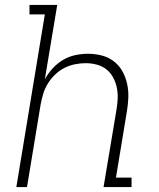

<svg xmlns="http://www.w3.org/2000/svg" viewBox="-20 -755 640 775"><path d="M46 0 161 -697H99V-735H211L161 -435Q174 -459 193 -479.5Q212 -500 235 -513.5Q258 -527 284 -532.5Q310 -538 335 -538Q364 -538 391 -531Q418 -524 439.5 -507.5Q461 -491 474 -467.5Q487 -444 493 -417Q499 -390 498 -361.5Q497 -333 492 -304L448 -38H511V0H398L450 -311Q454 -334 455 -357Q456 -380 451.5 -401.5Q447 -423 436.5 -442.5Q426 -462 409.5 -475Q393 -488 371 -494Q349 -500 326 -500Q304 -500 282 -495.5Q260 -491 239.5 -480.5Q219 -470 202 -453.5Q185 -437 173 -417.5Q161 -398 154.5 -376.5Q148 -355 144 -333L89 0Z"/></svg>

Font: Iosevka Curly Slab XLtEx
Style: Italic
Weight: 200
Width: 7
Italic angle: -9°
Monospace: yes
Designer: Belleve Invis
Foundry: Belleve Invis
Version: Version 11.1.0; ttfautohint (v1.8.3)